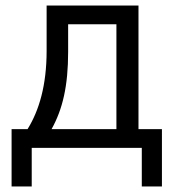

<svg xmlns="http://www.w3.org/2000/svg" viewBox="-20 -536 640 696"><path d="M22 140H95V0H494V140H567V-68H482V-516H149V-352C149 -227 122 -136 80 -68H22ZM167 -68C207 -140 227 -224 227 -348V-448H402V-68Z"/></svg>

Font: IBM Plex Mono
Style: Regular
Weight: 400
Monospace: yes
Designer: Mike Abbink, Paul van der Laan, Pieter van Rosmalen
Foundry: Bold Monday
Version: Version 2.004